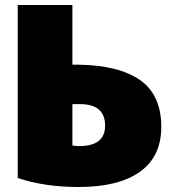

<svg xmlns="http://www.w3.org/2000/svg" viewBox="-20 -725 699 769"><path d="M51 -705H270V-466H293Q455 -464 540.5 -404.5Q626 -345 626 -217Q626 -98 540.5 -37Q455 24 295 24Q159 24 51 -12ZM401 -222Q401 -307 302 -308H270V-142Q284 -140 298 -140Q401 -140 401 -222Z"/></svg>

Font: Repo
Style: ExtraBlack
Weight: 1000
Designer: Stefan Peev
Foundry: Context Ltd
Version: Version 001.000